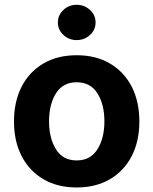

<svg xmlns="http://www.w3.org/2000/svg" viewBox="-20 -788 653 818"><path d="M306.6 10.7Q224.6 10.7 164.6 -24.7Q104.5 -60.1 72 -123.3Q39.6 -186.5 39.6 -270.5Q39.6 -355 72 -418.5Q104.5 -481.9 164.6 -517.3Q224.6 -552.7 306.6 -552.7Q388.7 -552.7 448.7 -517.3Q508.8 -481.9 541.3 -418.5Q573.7 -355 573.7 -270.5Q573.7 -186.5 541.3 -123.3Q508.8 -60.1 448.7 -24.7Q388.7 10.7 306.6 10.7ZM306.6 -104.5Q365.2 -104.5 395 -151.9Q424.8 -199.2 424.8 -271Q424.8 -343.3 395 -390.4Q365.2 -437.5 306.6 -437.5Q248 -437.5 218.5 -390.4Q189 -343.3 189 -271Q189 -199.2 218.5 -151.9Q248 -104.5 306.6 -104.5ZM306.6 -617.2Q273.4 -617.2 250 -639.2Q226.6 -661.1 226.6 -692.4Q226.6 -723.6 250 -745.6Q273.4 -767.6 306.6 -767.6Q339.8 -767.6 363.5 -745.6Q387.2 -723.6 387.2 -692.4Q387.2 -661.1 363.5 -639.2Q339.8 -617.2 306.6 -617.2Z"/></svg>

Font: Inter
Style: Bold
Weight: 700
Designer: Rasmus Andersson
Foundry: rsms
Version: Version 4.001;git-9221beed3